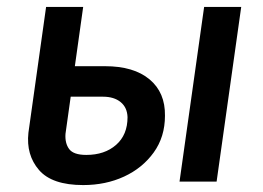

<svg xmlns="http://www.w3.org/2000/svg" viewBox="-20 -524 758 554"><path d="M498 0 569 -504H676L605 0ZM220 10Q130 10 92.5 -33.5Q55 -77 62 -141L113 -504H220L196 -333H283Q366 -333 411.5 -295Q457 -257 456 -190Q456 -129 423.5 -84Q391 -39 338 -14.5Q285 10 220 10ZM229 -77Q282 -77 315 -106Q348 -135 348 -186Q347 -214 328 -229.5Q309 -245 277 -245H184L169 -138Q167 -111 179.5 -94Q192 -77 229 -77Z"/></svg>

Font: Finlandica Medium
Style: Italic
Weight: 500
Italic angle: -8°
Designer: Niklas Ekholm, Juho Hiilivirta, Jaakko Suomalainen
Foundry: Helsinki Type Studio
Version: Version 1.063